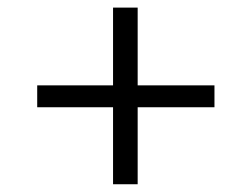

<svg xmlns="http://www.w3.org/2000/svg" viewBox="-20 -569 655 500"><path d="M274.4 -549.2H338.5V-346.7H538.5V-289.7H338.5V-89.2H274.4V-289.7H76.9V-346.7H274.4Z"/></svg>

Font: Fira Code Fixed Light
Style: Regular
Weight: 300
Monospace: yes
Designer: Carrois Corporate, Edenspiekermann AG, Nikita Prokopov
Foundry: Carrois Corporate, Edenspiekermann AG, Nikita Prokopov
Version: Version 5.002